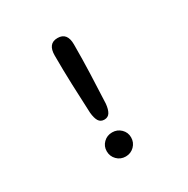

<svg xmlns="http://www.w3.org/2000/svg" viewBox="-155 -803 929 950"><g transform="rotate(-30 309.5 -327.5)"><path d="M297.5 10.5Q268 10.5 248 -9.8Q228 -30 228 -59Q228 -87.5 248 -107.2Q268 -127 297.5 -127Q326.5 -127 346.8 -107.2Q367 -87.5 367 -59Q367 -30 346.8 -9.8Q326.5 10.5 297.5 10.5ZM297 -200.5Q275.5 -200.5 265.2 -217.2Q255 -234 252 -266Q248 -349 245 -431.5Q242 -514 242 -598.5Q242 -632 255.5 -649.2Q269 -666.5 297 -666.5Q325 -666.5 338.5 -649.2Q352 -632 352 -598.5Q352 -515.5 349 -432.2Q346 -349 342 -266Q339 -234 328.5 -217.2Q318 -200.5 297 -200.5Z"/></g></svg>

Font: Sono Monospace Medium
Style: Regular
Weight: 500
Designer: Tyler Finck
Foundry: Tyler Finck
Version: Version 2.112